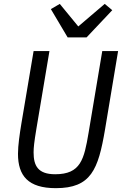

<svg xmlns="http://www.w3.org/2000/svg" viewBox="-20 -963 640 995"><path d="M154.1 -698.2 90.9 -323.2C82 -269.2 73.2 -209.2 73.2 -165.8C73.2 -51.8 126.1 12.1 269.2 12.1C452.1 12.1 489 -84.2 524.1 -290.8L592 -698.2H509.9L438.9 -274.1C415.8 -137.1 398.1 -60 266 -60C176.8 -60 154.1 -104 154.1 -172.9C154.1 -198.2 157 -225.9 169 -297.9L236.2 -698.2ZM243.6 -915.8 330.6 -769.2H428.6L561.8 -910.2L522.7 -942.8L385.7 -826L289.8 -942.8Z"/></svg>

Font: Margiela Mono Italic Italic
Style: Regular
Weight: 400
Designer: Mike Abbink, Paul van der Laan, Pieter van Rosmalen
Foundry: Bold Monday
Version: Version 2.003 2021